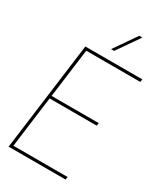

<svg xmlns="http://www.w3.org/2000/svg" viewBox="-242 -1102 1028 1197"><g transform="rotate(30 271.5 -503.0)"><path d="M413 -846ZM302 -846H280L391 -1006H413ZM441 0H31L133 -780H543L540 -760H151L105 -408H444L441 -388H102L54 -20H444Z"/></g></svg>

Font: Tanohe Sans Thin
Style: Italic
Weight: 100
Designer: Village Type and Design LLC & Cristiano Sobral
Foundry: Cooper Hewitt Smithsonian Design Museum
Version: Version 1.00;September 29, 2021;FontCreator 13.0.0.2655 64-b